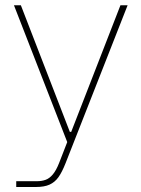

<svg xmlns="http://www.w3.org/2000/svg" viewBox="-20 -541 549 745"><path d="M43 162.1H123Q142.1 162.1 157 156.7Q171.9 151.4 184.8 136Q197.8 120.6 209 92.3L447.3 -520.5H475.1L234.4 92.3Q220.7 127 206.8 146.5Q192.9 166 172.4 175.3Q151.9 184.6 119.1 184.6H43ZM239.3 -29.3H262.2V-9.8H239.3ZM34.2 -520.5H61L264.6 5.9L261.2 13.7H242.2Z"/></svg>

Font: Wand UI Pro
Style: Regular
Weight: 400
Designer: Andreas Faust
Version: Version 1.003;FEAKit 1.0